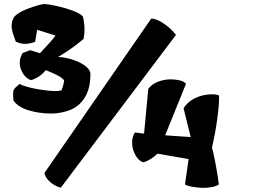

<svg xmlns="http://www.w3.org/2000/svg" viewBox="-20 -905 1250 935"><path d="M229.5 -352.1Q170.9 -352.1 119.1 -367.9Q67.4 -383.8 45.9 -415Q43.9 -423.3 43.9 -450.7Q43.9 -463.9 49.1 -471.2Q54.2 -478.5 67.9 -489.7Q69.3 -491.2 71.3 -492.7Q73.2 -494.1 75.2 -496.1Q105 -481.4 157.5 -471.9Q210 -462.4 249.5 -461.4Q260.7 -461.4 279.3 -464.8Q288.6 -486.8 292.5 -513.2Q284.7 -525.4 261 -537.6Q237.3 -549.8 203.1 -563.5Q189.9 -546.4 169.4 -532.7Q148.9 -519 131.3 -515.1Q117.7 -518.1 105 -530.8Q92.3 -543.5 84.2 -561.8Q76.2 -580.1 76.2 -599.6Q76.2 -623.5 90.3 -647L126.5 -660.6L174.8 -646Q230.5 -704.1 250.5 -731.9L162.6 -759.3L160.6 -758.8L155.8 -728.5Q153.3 -717.8 150.9 -701.2Q124 -691.4 102.1 -691.4Q81.1 -691.4 56.6 -702.1L51.8 -717.8V-716.8Q50.8 -720.2 46.1 -732.9Q41.5 -745.6 39.1 -757.1Q36.6 -768.6 36.6 -779.3Q36.6 -800.8 47.9 -821.3Q72.3 -850.1 144.5 -873Q160.6 -878.4 175 -881.8Q189.5 -885.3 195.8 -885.3Q213.4 -885.3 253.7 -876.5Q293.9 -867.7 331.5 -854Q369.1 -840.3 383.3 -825.2Q387.2 -813 389.4 -794.7Q391.6 -776.4 391.6 -760.3Q391.6 -740.7 387.2 -715.8Q332.5 -668.5 262.7 -627.4L278.8 -626.5Q314.9 -622.1 347.7 -609.6Q380.4 -597.2 400.4 -579.6Q420.4 -562 420.4 -543.9Q420.4 -482.9 399.2 -441.4Q377.9 -399.9 339.4 -377.9Q318.8 -366.2 287.8 -359.1Q256.8 -352.1 229.5 -352.1ZM836.9 -734.9 275.9 9.3Q246.6 1 223.9 -18.8Q201.2 -38.6 196.3 -62.5L716.8 -814.9Q744.1 -813.5 780 -788.6Q815.9 -763.7 836.9 -734.9ZM1046.9 -425.8Q1046.9 -391.1 1037.6 -323.2Q1028.3 -255.4 1012.2 -186Q1018.1 -168 1029.1 -110.6Q1040 -53.2 1045.9 -6.8Q1034.2 1.5 1013.7 5.6Q993.2 9.8 971.2 9.8Q946.8 9.8 919.2 5.1Q891.6 0.5 880.9 -6.8L898.4 -130.4L746.6 -156.7Q731.9 -141.6 712.9 -129.9Q693.8 -118.2 678.2 -114.7Q664.6 -117.7 651.9 -132.1Q639.2 -146.5 631.3 -167.5Q623.5 -188.5 623.5 -210.4Q623.5 -238.3 636.7 -259.8L681.6 -254.4L702.1 -472.2Q719.7 -495.6 749.5 -507.1Q779.3 -518.6 813 -518.6Q832.5 -518.6 854.2 -513.9Q876 -509.3 885.7 -496.6L784.2 -246.1L908.7 -237.3L874 -377.4Q879.9 -389.6 897.2 -405.5Q914.6 -421.4 945.1 -433.6Q975.6 -445.8 1016.6 -445.8Q1032.7 -445.8 1046.4 -439.9Q1046.9 -436.5 1046.9 -425.8Z"/></svg>

Font: Fruktur
Style: Regular
Weight: 400
Designer: Viktoriya Grabowska
Foundry: Viktoriya Grabowska
Version: Version 1.004; ttfautohint (v1.4.1)